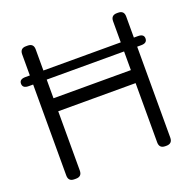

<svg xmlns="http://www.w3.org/2000/svg" viewBox="-126 -841 970 968"><g transform="rotate(-20 359.0 -357.0)"><path d="M638.2 -568.8H660.2Q691.9 -568.8 691.9 -544.9Q691.9 -520 660.2 -520H638.2V-32.2Q638.2 0 606 0H600.1Q567.9 0 567.9 -32.2V-350.1H152.8V-32.2Q152.8 0 121.1 0H111.8Q80.1 0 80.1 -32.2V-520H56.2Q23.9 -520 23.9 -544.9Q23.9 -568.8 56.2 -568.8H80.1V-682.1Q80.1 -713.9 111.8 -713.9H121.1Q152.8 -713.9 152.8 -682.1V-568.8H567.9V-682.1Q567.9 -713.9 600.1 -713.9H606Q638.2 -713.9 638.2 -682.1ZM567.9 -419.9V-520H152.8V-419.9Z"/></g></svg>

Font: Arcon Rounded-
Style: Regular
Weight: 400
Designer: M. Zarth
Foundry: martin zarth - visuelle & digitale kommunikation
Version: Version 1.110;PS 001.110;hotconv 1.0.70;makeotf.lib2.5.58329